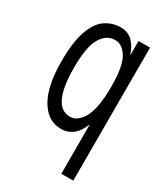

<svg xmlns="http://www.w3.org/2000/svg" viewBox="-163 -541 676 780"><g transform="rotate(30 175.0 -151.0)"><path d="M256 167V-65Q227 11 161 10Q100 9 64 -52.5Q28 -114 28 -230Q28 -321 47 -373.5Q66 -426 98 -447.5Q130 -469 168 -469Q203 -469 225 -447Q247 -425 258 -388V-457H312V167ZM170 -51Q206 -51 230.5 -96Q255 -141 255 -241Q255 -335 232 -374Q209 -413 175 -413Q134 -413 109.5 -371.5Q85 -330 85 -233Q85 -51 170 -51Z"/></g></svg>

Font: Inconsolata ExtraCondensed
Style: Regular
Weight: 400
Width: 2
Monospace: yes
Designer: Raph Levien, Cyreal, Brenton Simpson
Foundry: Raph Levien, Cyreal, Google
Version: Version 3.000; ttfautohint (v1.8.2.53-6de2)